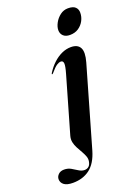

<svg xmlns="http://www.w3.org/2000/svg" viewBox="-294 -719 746 1030"><g transform="rotate(-20 78.5 -204.0)"><path d="M225 -342.5 93.5 114Q74 180.5 34.5 210.5Q-5 240.5 -62 240.5Q-96.5 240.5 -112.8 228Q-129 215.5 -129 196Q-129 181 -117 169Q-105 157 -84 157Q-62 157 -45 167Q-28 177 -12.2 187Q3.5 197 19.5 197Q33.5 197 43.2 189Q53 181 56.5 162.5Q59.5 147.5 54 132.5Q48.5 117.5 39.2 101.5Q30 85.5 21 68.8Q12 52 8.2 34.2Q4.5 16.5 10 -2.5L102 -321.5Q114 -363 112.5 -378.2Q111 -393.5 98 -393.5Q87.5 -393.5 74 -384.8Q60.5 -376 38.5 -350Q36 -347.5 34.5 -346.2Q33 -345 31 -345.5Q29.5 -345.5 29.8 -347.5Q30 -349.5 32 -352.5Q50.5 -382 73.5 -403.2Q96.5 -424.5 122.2 -436.2Q148 -448 175 -448Q213.5 -448 227 -422.5Q240.5 -397 225 -342.5ZM194 -510.5Q169.5 -510.5 156.2 -523.2Q143 -536 143 -555.5Q143 -575 154.8 -596.8Q166.5 -618.5 186.5 -633.8Q206.5 -649 231.5 -649Q261 -649 273.8 -636.2Q286.5 -623.5 286 -604Q286 -581 274.8 -559.5Q263.5 -538 243 -524.2Q222.5 -510.5 194 -510.5Z"/></g></svg>

Font: Fraunces 120pt SemiBold
Style: Italic
Weight: 600
Italic angle: -16°
Version: Version 1.000;[b76b70a41]